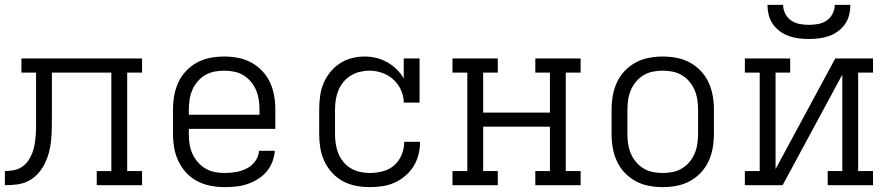

<svg xmlns="http://www.w3.org/2000/svg" viewBox="-20 -760 3640 788"><path d="M0 0V-58Q18 -58 36.5 -61.5Q55 -65 70 -75Q85 -85 95.5 -100Q106 -115 112.5 -132Q119 -149 122 -167Q125 -185 126.5 -203Q128 -221 128 -239.5Q128 -258 128 -276V-462H68V-520H563V-462H502V-58H563V0H377V-58H437V-462H193V-280Q193 -255 192.5 -230.5Q192 -206 189.5 -181.5Q187 -157 180.5 -133Q174 -109 163 -87Q152 -65 135 -46.5Q118 -28 96 -17Q74 -6 49.5 -3Q25 0 0 0Z M902 8Q873 8 844.5 2.5Q816 -3 790.5 -16Q765 -29 745 -50.5Q725 -72 712.5 -98Q700 -124 695 -152.5Q690 -181 690 -210V-310Q690 -339 695 -367.5Q700 -396 712 -422Q724 -448 744 -469Q764 -490 789 -503.5Q814 -517 842.5 -522.5Q871 -528 900 -528Q929 -528 957.5 -522.5Q986 -517 1011 -503.5Q1036 -490 1056 -469Q1076 -448 1088 -422Q1100 -396 1105 -367.5Q1110 -339 1110 -310V-231H755V-210Q755 -189 758 -168.5Q761 -148 769.5 -129.5Q778 -111 791.5 -95Q805 -79 823 -68.5Q841 -58 861 -54Q881 -50 902 -50Q925 -50 948.5 -54Q972 -58 992.5 -68.5Q1013 -79 1027.5 -98.5Q1042 -118 1043 -141H1108Q1106 -118 1097.5 -95.5Q1089 -73 1073.5 -55Q1058 -37 1037.5 -24.5Q1017 -12 995 -4.5Q973 3 949.5 5.5Q926 8 902 8ZM755 -289H1045V-310Q1045 -330 1042 -350.5Q1039 -371 1031 -390Q1023 -409 1009.5 -425Q996 -441 978.5 -451.5Q961 -462 940.5 -466Q920 -470 900 -470Q880 -470 859.5 -466Q839 -462 821.5 -451.5Q804 -441 790.5 -425Q777 -409 769 -390Q761 -371 758 -350.5Q755 -330 755 -310Z M1498 8Q1469 8 1440.5 2.5Q1412 -3 1387 -16.5Q1362 -30 1342.5 -51.5Q1323 -73 1311 -99Q1299 -125 1294.5 -153Q1290 -181 1290 -210V-310Q1290 -337 1293.5 -364Q1297 -391 1307 -416Q1317 -441 1334 -462.5Q1351 -484 1373.5 -499Q1396 -514 1422.5 -521Q1449 -528 1476 -528Q1500 -528 1523.5 -522.5Q1547 -517 1568.5 -505Q1590 -493 1607.5 -476Q1625 -459 1637 -438V-520H1702V-339H1637Q1637 -366 1625.5 -391Q1614 -416 1594 -434Q1574 -452 1548.5 -461Q1523 -470 1496 -470Q1476 -470 1456 -465Q1436 -460 1419 -449.5Q1402 -439 1389 -423Q1376 -407 1368.5 -388.5Q1361 -370 1358 -350Q1355 -330 1355 -310V-210Q1355 -190 1358 -169.5Q1361 -149 1368.5 -130.5Q1376 -112 1389 -96Q1402 -80 1419.5 -69.5Q1437 -59 1457 -54.5Q1477 -50 1498 -50Q1524 -50 1551 -57Q1578 -64 1598 -81.5Q1618 -99 1628.5 -125Q1639 -151 1639 -178H1704Q1704 -151 1697.5 -125.5Q1691 -100 1677.5 -78Q1664 -56 1643.5 -38.5Q1623 -21 1599.5 -10.5Q1576 0 1550 4Q1524 8 1498 8Z M1837 0V-58H1898V-462H1837V-520H2023V-462H1963V-298H2237V-462H2177V-520H2363V-462H2302V-58H2363V0H2177V-58H2237V-240H1963V-58H2023V0Z M2700 8Q2671 8 2642.5 2.5Q2614 -3 2589 -16.5Q2564 -30 2544 -51Q2524 -72 2512 -98Q2500 -124 2495 -152.5Q2490 -181 2490 -210V-310Q2490 -339 2495 -367.5Q2500 -396 2512 -422Q2524 -448 2544 -469Q2564 -490 2589 -503.5Q2614 -517 2642.5 -522.5Q2671 -528 2700 -528Q2729 -528 2757.5 -522.5Q2786 -517 2811 -503.5Q2836 -490 2856 -469Q2876 -448 2888 -422Q2900 -396 2905 -367.5Q2910 -339 2910 -310V-210Q2910 -181 2905 -152.5Q2900 -124 2888 -98Q2876 -72 2856 -51Q2836 -30 2811 -16.5Q2786 -3 2757.5 2.5Q2729 8 2700 8ZM2700 -50Q2720 -50 2740.5 -54Q2761 -58 2778.5 -68.5Q2796 -79 2809.5 -95Q2823 -111 2831 -130Q2839 -149 2842 -169.5Q2845 -190 2845 -210V-310Q2845 -330 2842 -350.5Q2839 -371 2831 -390Q2823 -409 2809.5 -425Q2796 -441 2778.5 -451.5Q2761 -462 2740.5 -466Q2720 -470 2700 -470Q2680 -470 2659.5 -466Q2639 -462 2621.5 -451.5Q2604 -441 2590.5 -425Q2577 -409 2569 -390Q2561 -371 2558 -350.5Q2555 -330 2555 -310V-210Q2555 -190 2558 -169.5Q2561 -149 2569 -130Q2577 -111 2590.5 -95Q2604 -79 2621.5 -68.5Q2639 -58 2659.5 -54Q2680 -50 2700 -50Z M3037 0V-58H3098V-462H3037V-520H3223V-462H3163V-66L3408 -520H3563V-462H3502V-58H3563V0H3377V-58H3437V-454L3192 0ZM3300 -600Q3279 -600 3258.5 -602.5Q3238 -605 3218 -612Q3198 -619 3181 -631.5Q3164 -644 3152 -661Q3140 -678 3135 -698.5Q3130 -719 3130 -740H3194Q3194 -721 3203 -703.5Q3212 -686 3227.5 -675.5Q3243 -665 3262 -661.5Q3281 -658 3300 -658Q3319 -658 3338 -661.5Q3357 -665 3372.5 -675.5Q3388 -686 3397 -703.5Q3406 -721 3406 -740H3470Q3470 -719 3465 -698.5Q3460 -678 3448 -661Q3436 -644 3419 -631.5Q3402 -619 3382 -612Q3362 -605 3341.5 -602.5Q3321 -600 3300 -600Z"/></svg>

Font: Iosevka Etoile Light
Style: Regular
Weight: 300
Designer: Belleve Invis
Foundry: Belleve Invis
Version: Version 25.0.1; ttfautohint (v1.8.4)